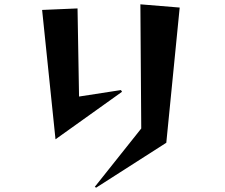

<svg xmlns="http://www.w3.org/2000/svg" viewBox="-20 -804 1040 889"><path d="M425 65 419 61 634 -209 630 -784 812 -769 750 -143ZM237 -159 175 -758 339 -765 346 -357 540 -387 545 -379Z"/></svg>

Font: Reggae One
Style: Regular
Weight: 400
Designer: Fontworks Inc.
Foundry: Fontworks Inc.
Version: Version 1.100